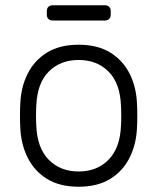

<svg xmlns="http://www.w3.org/2000/svg" viewBox="-20 -700 598 730"><path d="M279 10Q207 10 158.5 -20Q110 -50 84.5 -102Q59 -154 57 -218Q56 -233 56 -260Q56 -287 57 -302Q59 -367 84.5 -418.5Q110 -470 158.5 -500Q207 -530 279 -530Q351 -530 399.5 -500Q448 -470 473.5 -418.5Q499 -367 501 -302Q502 -287 502 -260Q502 -233 501 -218Q499 -154 473.5 -102Q448 -50 399.5 -20Q351 10 279 10ZM279 -48Q349 -48 393 -93Q437 -138 440 -223Q441 -238 441 -260Q441 -282 440 -297Q437 -383 393 -427.5Q349 -472 279 -472Q209 -472 165 -427.5Q121 -383 118 -297Q117 -282 117 -260Q117 -238 118 -223Q121 -138 165 -93Q209 -48 279 -48ZM180 -622Q170 -622 164 -628Q158 -634 158 -644V-658Q158 -668 164 -674Q170 -680 180 -680H379Q389 -680 395 -674Q401 -668 401 -658V-644Q401 -634 395 -628Q389 -622 379 -622Z"/></svg>

Font: Rubik Light Light
Style: Regular
Weight: 300
Version: Version 2.101